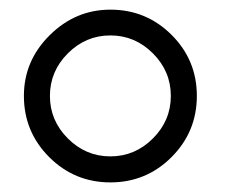

<svg xmlns="http://www.w3.org/2000/svg" viewBox="-20 -755 490 400"><path d="M29.8 -555.2Q29.8 -628.4 83.5 -681.6Q137.2 -734.9 210 -734.9Q284.7 -734.9 337.4 -682.4Q390.1 -629.9 390.1 -555.2Q390.1 -480.5 337.4 -427.7Q284.7 -375 210 -375Q135.3 -375 82.5 -427.7Q29.8 -480.5 29.8 -555.2ZM121.3 -643.8Q84 -606.4 84 -555.2Q84 -503.9 121.3 -466.6Q158.7 -429.2 210 -429.2Q261.2 -429.2 298.6 -466.6Q335.9 -503.9 335.9 -555.2Q335.9 -606.4 298.6 -643.8Q261.2 -681.2 210 -681.2Q158.7 -681.2 121.3 -643.8Z"/></svg>

Font: Manrope Light
Style: Regular
Weight: 300
Designer: Mikhail Sharanda
Foundry: Mikhail Sharanda
Version: Version 4.505;FEAKit 1.0